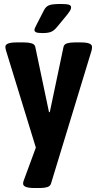

<svg xmlns="http://www.w3.org/2000/svg" viewBox="-20 -738 487 964"><path d="M153 206Q96 206 96 184Q96 175 100 166L160 3L10 -485Q7 -496 7 -503Q7 -525 63 -525H102Q123 -525 138.5 -520.5Q154 -516 157 -503L226 -175H230L299 -503Q302 -516 317 -520.5Q332 -525 354 -525H386Q442 -525 442 -503Q442 -494 440 -485L236 184Q232 197 217 201.5Q202 206 181 206ZM194 -572Q169 -572 161 -576Q153 -580 153 -587Q153 -592 155.5 -597.5Q158 -603 164 -615L201 -687Q210 -705 226 -711.5Q242 -718 285 -718Q314 -718 325.5 -714.5Q337 -711 337 -701Q337 -693 331.5 -684Q326 -675 318 -665L266 -602Q251 -584 236 -578Q221 -572 194 -572Z"/></svg>

Font: Asap Semi Condensed
Style: Bold
Weight: 700
Width: 4
Designer: Pablo Cosgaya
Foundry: Omnibus-Type
Version: Version 3.001; ttfautohint (v1.8.4.7-5d5b)